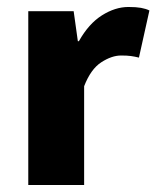

<svg xmlns="http://www.w3.org/2000/svg" viewBox="-20 -530 448 550"><path d="M61 0V-498H191L203 -412H206Q234 -462 272 -486Q310 -510 348 -510Q370 -510 384 -507.5Q398 -505 408 -500L378 -365Q366 -368 355 -369.5Q344 -371 327 -371Q300 -371 270 -351.5Q240 -332 221 -283V0Z"/></svg>

Font: Source Sans 3 ExtraLight ExtraBold
Style: Regular
Weight: 800
Version: Version 3.052;hotconv 1.1.0;makeotfexe 2.6.0